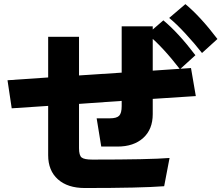

<svg xmlns="http://www.w3.org/2000/svg" viewBox="-20 -901 1080 936"><path d="M451.2 -324.2H515.6Q548.8 -324.2 561 -336.9Q573.2 -349.6 573.2 -383.8V-409.2L365.2 -394.5V-178.7Q365.2 -143.6 377.9 -133.3Q390.6 -123 429.7 -123Q710.9 -123 806.6 -130.9L780.3 6.8Q667 15.6 393.6 15.6Q309.6 15.6 262.2 -26.9Q214.8 -69.3 214.8 -144.5V-384.8L37.1 -373L16.6 -509.8L214.8 -523.4V-721.7H365.2V-533.2L573.2 -546.9V-772.5H724.6V-556.6L911.1 -569.3L934.6 -432.6L724.6 -418.9V-344.7Q724.6 -270.5 678.2 -228.5Q631.8 -186.5 552.7 -186.5H473.6ZM804.7 -813.5 883.8 -880.9Q957 -820.3 1040 -710.9L964.8 -642.6Q930.7 -686.5 884.8 -736.3Q838.9 -786.1 804.7 -813.5ZM698.2 -734.4 776.4 -801.8Q849.6 -741.2 932.6 -631.8L857.4 -563.5Q771.5 -674.8 698.2 -734.4Z"/></svg>

Font: Gothic A1 Black
Style: Regular
Weight: 900
Version: Version 2.50